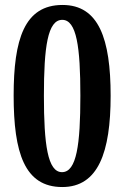

<svg xmlns="http://www.w3.org/2000/svg" viewBox="-20 -744 501 774"><path d="M231 10C376 10 426 -130 426 -358C426 -588 378 -724 232 -724C78 -724 35 -585 35 -359C35 -128 79 10 231 10ZM230 -50C172 -50 157 -162 157 -358C157 -554 172 -664 231 -664C289 -664 304 -554 304 -358C304 -162 289 -50 230 -50Z"/></svg>

Font: Noto Serif Sinhala ExtraCondensed
Style: Bold
Weight: 700
Width: 2
Designer: Jelle Bosma - Monotype Design Team
Foundry: Monotype Imaging Inc.
Version: Version 2.007